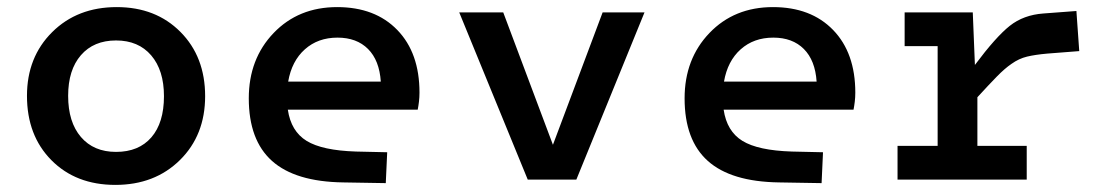

<svg xmlns="http://www.w3.org/2000/svg" viewBox="-20 -506 3110 541"><path d="M558 -235Q558 -125 487 -55Q416 15 305 15Q194 15 125 -54.5Q56 -124 56 -236Q56 -345 127 -415.5Q198 -486 309 -486Q419 -486 488.5 -416Q558 -346 558 -235ZM172 -236Q172 -162 208 -120Q244 -78 307 -78Q371 -78 406.5 -119Q442 -160 442 -235Q442 -308 406 -350Q370 -392 307 -392Q244 -392 208 -350.5Q172 -309 172 -236Z M983 -79 1071 -77 1067 10 947 8Q812 6 746.5 -52.5Q681 -111 681 -229Q681 -340 751 -413Q821 -486 930 -486Q1037 -486 1099.5 -421.5Q1162 -357 1162 -245Q1162 -232 1160.5 -219.5Q1159 -207 1157 -197H791Q800 -136 844 -109Q888 -82 983 -79ZM931 -400Q876 -400 839 -367Q802 -334 792 -276H1053Q1049 -336 1017 -368Q985 -400 931 -400Z M1467 0 1274 -471H1398L1538 -98L1678 -471H1796L1604 0Z M2211 -79 2299 -77 2295 10 2175 8Q2040 6 1974.5 -52.5Q1909 -111 1909 -229Q1909 -340 1979 -413Q2049 -486 2158 -486Q2265 -486 2327.5 -421.5Q2390 -357 2390 -245Q2390 -232 2388.5 -219.5Q2387 -207 2385 -197H2019Q2028 -136 2072 -109Q2116 -82 2211 -79ZM2159 -400Q2104 -400 2067 -367Q2030 -334 2020 -276H2281Q2277 -336 2245 -368Q2213 -400 2159 -400Z M2509 0V-95H2622V-376H2529V-471H2721L2727 -323Q2786 -402 2825 -433Q2864 -464 2920 -468L3013 -475L3021 -362L2931 -355Q2897 -352 2874 -346.5Q2851 -341 2830 -326Q2811 -313 2789 -290.5Q2767 -268 2734 -232V-95H2873V0Z"/></svg>

Font: Intel One Mono Medium
Style: Regular
Weight: 500
Monospace: yes
Designer: Fred Shallcrass
Foundry: Frere-Jones Type LLC
Version: Version 1.400;hotconv 1.1.0;makeotfexe 2.6.0;FJTRelease1.4